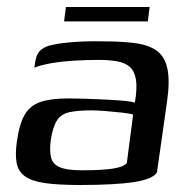

<svg xmlns="http://www.w3.org/2000/svg" viewBox="-20 -522 539 548"><path d="M208 6Q146 6 108 0.5Q70 -5 51 -19Q32 -33 27.5 -57Q23 -81 28 -117Q35 -168 50.5 -194.5Q66 -221 95.5 -231Q125 -241 173 -241Q199 -241 229 -240Q259 -239 287.5 -237.5Q316 -236 337 -234Q358 -232 365 -229Q372 -271 368 -295Q364 -319 350.5 -331Q337 -343 314 -347Q291 -351 261 -351Q227 -351 192.5 -349Q158 -347 128.5 -342Q99 -337 78 -329L81 -348Q85 -371 98.5 -381Q112 -391 130 -394Q151 -399 190.5 -402Q230 -405 274 -404Q330 -404 368.5 -398.5Q407 -393 429 -376Q451 -359 458 -325Q465 -291 457 -234L428 -30Q417 -11 363.5 -2.5Q310 6 208 6ZM213 -36Q273 -36 303.5 -41Q334 -46 342 -57L360 -195Q351 -198 329 -200.5Q307 -203 282 -205Q257 -207 240 -207Q203 -207 179 -202Q155 -197 143 -179Q131 -161 125 -123Q121 -92 125.5 -73Q130 -54 150 -45Q170 -36 213 -36ZM163 -461 168 -502H407L402 -461Z"/></svg>

Font: Genos Thin Medium
Style: Italic
Weight: 500
Italic angle: -8°
Version: Version 1.010